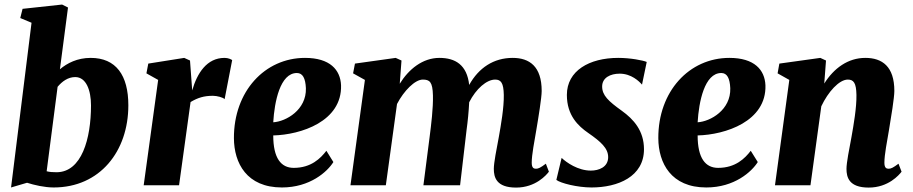

<svg xmlns="http://www.w3.org/2000/svg" viewBox="-20 -826 4071 856"><path d="M29.3 9.8 100.6 -11.2C132.3 -1 178.7 9.8 219.2 9.8C425.3 9.8 552.2 -151.4 552.2 -356.4C552.2 -490.7 497.1 -567.9 384.3 -567.9C324.7 -567.9 279.3 -544.4 247.1 -517.1L283.2 -792.5L256.8 -805.7L80.6 -786.6L70.3 -745.6L120.6 -724.6ZM188 -62.5 236.8 -439C256.8 -462.9 283.2 -482.4 315.4 -482.4C364.3 -482.4 385.7 -423.3 385.7 -356C385.7 -207.5 344.2 -58.1 231.9 -58.1C214.8 -58.1 200.7 -59.1 188 -62.5Z M620.6 0H778.3L829.6 -371.1C862.3 -390.6 890.1 -398.9 929.2 -398.9C947.8 -398.9 975.1 -391.6 981.4 -383.8L1015.1 -558.1C1010.3 -561.5 998 -567.9 981 -567.9C902.3 -567.9 858.9 -500 836.9 -422.9L827.1 -556.2L801.3 -567.9L641.1 -542.5L632.8 -499L685.1 -469.7Z M1022.9 -210C1023.4 -98.6 1080.1 9.8 1236.8 9.8C1362.3 9.8 1439.5 -60.5 1466.3 -103.5L1435.1 -153.8C1409.2 -120.1 1367.2 -77.6 1289.6 -77.6C1232.9 -77.6 1198.2 -120.6 1198.2 -222.2C1321.3 -225.1 1505.4 -284.7 1500.5 -445.8C1497.6 -514.6 1451.2 -567.9 1339.8 -567.9C1160.6 -567.9 1022 -418.5 1022.9 -210ZM1198.2 -280.8C1203.6 -371.6 1228.5 -500.5 1303.7 -500.5C1329.6 -500.5 1341.8 -477.1 1343.8 -432.6C1346.7 -336.4 1255.4 -284.2 1198.2 -280.8Z M1542.5 0H1700.2L1750 -362.3C1780.8 -421.9 1830.6 -471.2 1864.7 -471.2C1895.5 -471.2 1908.7 -461.4 1910.2 -400.4C1911.6 -343.8 1902.3 -269.5 1895.5 -216.3L1867.7 0H2031.2L2060.1 -246.6C2065.4 -284.2 2069.8 -329.6 2071.8 -370.1C2102.5 -430.7 2149.9 -471.2 2187.5 -471.2C2213.4 -471.2 2225.1 -456.5 2226.1 -402.8C2227.1 -346.2 2213.4 -268.6 2204.1 -216.3C2193.8 -161.6 2181.6 -100.6 2181.6 -73.2C2181.6 -35.6 2192.9 10.3 2280.8 10.3C2368.7 10.3 2416.5 -46.4 2427.2 -60.5L2413.6 -96.2C2390.1 -78.6 2380.4 -73.7 2369.6 -73.7C2359.9 -73.7 2350.6 -77.1 2350.6 -100.6C2350.6 -136.7 2362.8 -196.8 2371.1 -246.6C2380.4 -301.3 2395 -391.1 2395 -420.4C2395 -529.8 2340.8 -567.9 2265.6 -567.9C2181.2 -567.9 2114.3 -523.9 2071.8 -447.3C2062 -536.6 2010.3 -567.9 1939 -567.9C1864.3 -567.9 1802.2 -517.6 1762.2 -452.6L1770 -556.2L1744.1 -567.9L1562.5 -542.5L1554.2 -499L1606.9 -469.7Z M2460.4 -23.9C2479 -9.3 2554.2 9.8 2617.2 9.8C2734.9 9.8 2851.1 -38.6 2851.1 -160.6C2851.1 -243.2 2804.7 -294.4 2752.4 -332C2692.4 -375 2664.6 -400.9 2664.6 -440.4C2664.6 -479.5 2701.2 -497.6 2742.7 -497.6C2794.9 -497.6 2829.6 -463.4 2842.3 -448.7L2863.3 -549.8C2846.7 -557.1 2789.6 -567.9 2736.3 -567.9C2607.4 -567.9 2507.3 -510.7 2507.3 -402.8C2507.3 -311.5 2557.6 -264.2 2603 -232.9C2658.7 -194.3 2691.4 -165 2691.4 -125.5C2691.4 -80.6 2649.4 -65.4 2614.3 -65.4C2556.6 -65.4 2505.4 -101.6 2483.9 -122.1Z M2915 -210C2915.5 -98.6 2972.2 9.8 3128.9 9.8C3254.4 9.8 3331.5 -60.5 3358.4 -103.5L3327.1 -153.8C3301.3 -120.1 3259.3 -77.6 3181.6 -77.6C3125 -77.6 3090.3 -120.6 3090.3 -222.2C3213.4 -225.1 3397.5 -284.7 3392.6 -445.8C3389.6 -514.6 3343.3 -567.9 3231.9 -567.9C3052.7 -567.9 2914.1 -418.5 2915 -210ZM3090.3 -280.8C3095.7 -371.6 3120.6 -500.5 3195.8 -500.5C3221.7 -500.5 3233.9 -477.1 3235.8 -432.6C3238.8 -336.4 3147.5 -284.2 3090.3 -280.8Z M3435.1 0H3593.3L3641.6 -352.1C3671.9 -416.5 3721.2 -471.2 3759.8 -471.2C3785.6 -471.2 3797.4 -456.5 3798.3 -402.8C3799.3 -346.2 3785.6 -268.6 3776.4 -216.3C3766.1 -161.6 3753.9 -100.6 3753.9 -73.2C3753.9 -35.6 3765.1 10.3 3853 10.3C3940.9 10.3 3988.8 -46.4 3999.5 -60.5L3985.8 -96.2C3962.4 -78.6 3952.6 -73.7 3941.9 -73.7C3932.1 -73.7 3922.9 -77.1 3922.9 -100.6C3922.9 -136.7 3935.1 -196.8 3943.4 -246.6C3952.6 -301.3 3967.3 -391.1 3967.3 -420.4C3967.3 -529.8 3913.1 -567.9 3837.9 -567.9C3760.7 -567.9 3697.8 -522 3654.8 -453.6L3662.6 -556.2L3637.2 -567.9L3454.6 -542.5L3446.8 -499L3499 -469.7Z"/></svg>

Font: Merriweather
Style: Heavy Italic
Weight: 900
Italic angle: -7.5°
Designer: Eben Sorkin
Foundry: Eben Sorkin
Version: Version 1.001